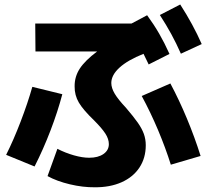

<svg xmlns="http://www.w3.org/2000/svg" viewBox="-20 -794 904 838"><path d="M187.5 -25.4 230.5 -144.5Q265.6 -126.5 302.7 -116Q339.8 -105.5 369.1 -105.5Q408.2 -105.5 431.6 -121.8Q455.1 -138.2 455.1 -165Q455.1 -187.5 439.7 -211.2Q424.3 -234.9 390.6 -268.6Q343.3 -314 324.2 -346.2Q305.2 -378.4 305.7 -417Q305.2 -459 328.1 -494.4Q351.1 -529.8 403.8 -569.3H134.8L133.8 -691.4H554.2L622.1 -727.5Q651.4 -687.5 674.8 -647Q698.2 -606.4 719.7 -558.6L628.9 -512.7Q621.6 -528.8 606.4 -559.1Q537.6 -531.7 501.7 -499Q465.8 -466.3 465.8 -431.6Q465.8 -410.2 480.7 -385Q495.6 -359.9 529.3 -324.2Q563 -284.7 581.1 -259Q599.1 -233.4 607.7 -210Q616.2 -186.5 616.2 -160.2Q616.2 -104.5 588.6 -62.7Q561 -21 510.5 1.5Q460 23.9 393.6 23.4Q341.8 23.9 285.2 10.5Q228.5 -2.9 187.5 -25.4ZM121.1 -415 252 -382.8Q231.9 -306.6 200.4 -224.4Q168.9 -142.1 130.9 -67.4L6.8 -118.2Q39.6 -183.6 70.3 -263.9Q101.1 -344.2 121.1 -415ZM598.6 -375 723.6 -429.7Q761.7 -358.4 795.9 -276.4Q830.1 -194.3 855.5 -113.3L725.6 -75.2Q702.6 -148.4 669.7 -226.6Q636.7 -304.7 598.6 -375ZM677.7 -728.5 766.6 -774.4Q823.2 -686.5 860.4 -601.6L769.5 -559.6Q749.5 -605 727.5 -645.3Q705.6 -685.5 677.7 -728.5Z"/></svg>

Font: Pretendard GOV ExtraBold
Style: Regular
Weight: 800
Designer: Base glyphs from Inter by Rasmus Andersson; Hangeul glyphs from Noto Sans CJK(Source Han Sans) by Jang Soo-young and Kan
Foundry: Kil Hyung-jin
Version: Version 1.309